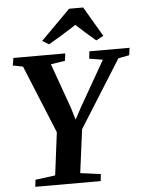

<svg xmlns="http://www.w3.org/2000/svg" viewBox="-64 -1045 825 1095"><g transform="rotate(-5 349.0 -497.5)"><path d="M93 0 97.5 -40 211.5 -55 242.5 -299.5 83 -689 25.5 -700.5 32.5 -743H329.5L324 -701L242.5 -688.5L334.5 -431.5L355.5 -361.5L390.5 -427L540 -688.5L463 -701L467.5 -743H697.5L692 -701L629 -689L387.5 -304L355 -55.5L471.5 -40L467.5 0ZM204.5 -825.5 373.5 -995H454L554.5 -824L512 -801.5Q483.5 -825.5 455.8 -850.5Q428 -875.5 401 -900Q362.5 -875 322.5 -850.5Q282.5 -826 242 -802.5Z"/></g></svg>

Font: Merriweather 48pt
Style: Bold Italic
Weight: 700
Italic angle: -7.8°
Version: Version 2.101